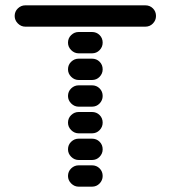

<svg xmlns="http://www.w3.org/2000/svg" viewBox="-20 -710 640 720"><path d="M235 -50Q235 -34 247 -22Q259 -10 275 -10H325Q342 -10 353.5 -22Q365 -34 365 -50Q365 -67 353.5 -78.5Q342 -90 325 -90H275Q259 -90 247 -78.5Q235 -67 235 -50ZM235 -150Q235 -134 247 -122Q259 -110 275 -110H325Q342 -110 353.5 -122Q365 -134 365 -150Q365 -167 353.5 -178.5Q342 -190 325 -190H275Q259 -190 247 -178.5Q235 -167 235 -150ZM235 -250Q235 -234 247 -222Q259 -210 275 -210H325Q342 -210 353.5 -222Q365 -234 365 -250Q365 -267 353.5 -278.5Q342 -290 325 -290H275Q259 -290 247 -278.5Q235 -267 235 -250ZM235 -350Q235 -334 247 -322Q259 -310 275 -310H325Q342 -310 353.5 -322Q365 -334 365 -350Q365 -367 353.5 -378.5Q342 -390 325 -390H275Q259 -390 247 -378.5Q235 -367 235 -350ZM235 -450Q235 -434 247 -422Q259 -410 275 -410H325Q342 -410 353.5 -422Q365 -434 365 -450Q365 -467 353.5 -478.5Q342 -490 325 -490H275Q259 -490 247 -478.5Q235 -467 235 -450ZM235 -550Q235 -534 247 -522Q259 -510 275 -510H325Q342 -510 353.5 -522Q365 -534 365 -550Q365 -567 353.5 -578.5Q342 -590 325 -590H275Q259 -590 247 -578.5Q235 -567 235 -550ZM35 -650Q35 -634 47 -622Q59 -610 75 -610H525Q542 -610 553.5 -622Q565 -634 565 -650Q565 -667 553.5 -678.5Q542 -690 525 -690H75Q59 -690 47 -678.5Q35 -667 35 -650Z"/></svg>

Font: Matrix Sans Raster
Style: Regular
Weight: 400
Designer: Brad Neil
Version: Version 1.100